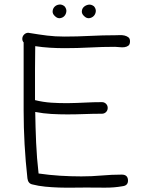

<svg xmlns="http://www.w3.org/2000/svg" viewBox="-20 -844 683 861"><path d="M563 -659Q563 -645 556 -639.5Q549 -634 538.5 -632.5Q528 -631 516.5 -632.5Q505 -634 496 -634Q439 -634 383 -631Q327 -628 270 -628Q237 -628 204 -630Q171 -632 138 -637Q138 -611 137.5 -585.5Q137 -560 137 -534V-395Q173 -386 210.5 -383.5Q248 -381 286 -381.5Q324 -382 362 -384Q400 -386 437 -386Q448 -386 455.5 -378.5Q463 -371 463 -360Q463 -349 455.5 -341.5Q448 -334 437 -334Q398 -334 359 -332.5Q320 -331 282 -331Q246 -331 210 -333Q174 -335 138 -342Q139 -273 142 -204Q145 -135 153 -66Q201 -59 249 -56Q297 -53 345 -53Q391 -53 436 -57Q481 -61 526 -61Q554 -61 554 -34Q554 -12 530 -9Q491 -2 448.5 -2.5Q406 -3 366 -3Q338 -3 307 -2.5Q276 -2 244.5 -3Q213 -4 182.5 -7Q152 -10 125 -17Q106 -21 103 -44Q86 -197 86 -348V-654Q80 -660 80 -670Q80 -681 88 -689Q96 -697 107 -697L113 -696Q155 -689 191 -684.5Q227 -680 269 -680Q326 -680 383.5 -683Q441 -686 498 -686Q506 -686 517.5 -686.5Q529 -687 539 -684.5Q549 -682 556 -676.5Q563 -671 563 -659ZM402 -815Q411 -804 409.5 -792Q408 -780 400 -772Q392 -764 380 -762.5Q368 -761 357 -772Q346 -782 347 -794Q348 -806 356.5 -813.5Q365 -821 377 -823Q389 -825 401 -816ZM270 -815Q279 -804 277.5 -792Q276 -780 268.5 -772Q261 -764 249 -762.5Q237 -761 226 -772Q215 -782 216 -794Q217 -806 225 -814Q233 -822 245.5 -823.5Q258 -825 269 -816Z"/></svg>

Font: Wynona
Style: Regular
Weight: 400
Italic angle: -12°
Designer: Kanati
Foundry: Kanati and Michael Everson
Version: Version 2.000